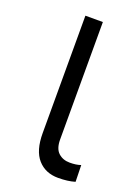

<svg xmlns="http://www.w3.org/2000/svg" viewBox="-113 -597 474 656"><g transform="rotate(20 124.5 -268.5)"><path d="M81.5 -545.4H145V-118.2Q145 -85 161.4 -70.1Q177.7 -55.2 202.6 -55.2Q226.6 -55.2 242.7 -61L244.1 -0.5Q218.3 7.3 183.1 7.3Q136.7 7.3 109.1 -23.9Q81.5 -55.2 81.5 -118.2Z"/></g></svg>

Font: Interop Light
Style: Regular
Weight: 300
Designer: Rasmus Andersson, Google, Jang Haemin
Foundry: jhaemin
Version: Version 1.007